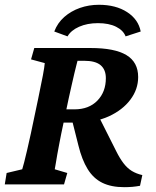

<svg xmlns="http://www.w3.org/2000/svg" viewBox="-25 -775 654 807"><path d="M-4.9 0 2.9 -47.9 68.4 -63.5Q71.3 -73.2 76.7 -93.3Q82 -113.3 88.9 -143.6Q95.7 -173.8 104.5 -212.9L135.7 -361.3Q148.4 -421.9 155.3 -458.5Q162.1 -495.1 163.1 -509.8L105.5 -525.4L119.1 -573.2H355.5Q457 -573.2 506.3 -543.5Q555.7 -513.7 555.7 -451.2Q555.7 -399.4 522.9 -356Q490.2 -312.5 432.6 -286.1Q375 -259.8 297.9 -259.8H227.5L239.3 -315.4H288.1Q348.6 -315.4 384.3 -352.1Q419.9 -388.7 419.9 -446.3Q419.9 -482.4 397.9 -501Q376 -519.5 329.1 -519.5H300.8Q299.8 -516.6 296.4 -502.4Q293 -488.3 287.6 -466.8Q282.2 -445.3 276.4 -418Q270.5 -390.6 263.7 -361.3L232.4 -212.9Q228.5 -193.4 224.1 -170.4Q219.7 -147.5 215.8 -126Q211.9 -104.5 209.5 -88.4Q207 -72.3 205.1 -63.5L257.8 -47.9L244.1 0ZM497.1 11.7Q442.4 11.7 404.8 -6.8Q367.2 -25.4 343.3 -64.5Q319.3 -103.5 304.7 -163.1L276.4 -275.4L382.8 -299.8L463.9 -138.7Q478.5 -109.4 494.1 -88.9Q509.8 -68.4 528.8 -56.6Q547.9 -44.9 573.2 -39.1L563.5 5.9Q547.9 8.8 531.7 10.3Q515.6 11.7 497.1 11.7ZM258.8 -622.1 203.1 -642.6Q216.8 -678.7 245.1 -703.6Q273.4 -728.5 311 -741.7Q348.6 -754.9 390.6 -754.9Q461.9 -754.9 509.3 -724.1Q556.6 -693.4 566.4 -642.6L502.9 -622.1Q493.2 -647.5 462.9 -662.6Q432.6 -677.7 386.7 -677.7Q341.8 -677.7 307.6 -662.6Q273.4 -647.5 258.8 -622.1Z"/></svg>

Font: Crimson Pro
Style: Bold Italic
Weight: 700
Italic angle: -12°
Designer: Jacques Le Bailly
Foundry: Baron von Fonthausen
Version: Version 1.003